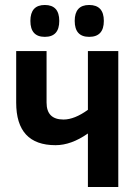

<svg xmlns="http://www.w3.org/2000/svg" viewBox="-20 -751 540 771"><path d="M397 -667Q397 -731 338 -731Q280 -731 280 -667Q280 -603 338 -603Q397 -603 397 -667ZM218 -667Q218 -731 160 -731Q102 -731 102 -667Q102 -603 160 -603Q218 -603 218 -667ZM455 0V-546H333V-310Q279 -271 235 -271Q167 -271 167 -339V-546H45V-339Q45 -168 203 -168Q266 -168 333 -215V0Z"/></svg>

Font: Noto Sans Mono UI Condensed
Style: Bold
Weight: 700
Width: 3
Designer: Monotype Design team
Foundry: Monotype Imaging Inc.
Version: 1.000